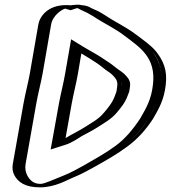

<svg xmlns="http://www.w3.org/2000/svg" viewBox="-20 -736 735 826"><path d="M295 -418 313 -523C338 -508 359 -497 383 -482L408 -466C425 -456 440 -443 454 -432C466 -423 481 -414 491 -402C500 -391 508 -383 504 -362C503 -353 502 -347 501 -343L494 -325C484 -297 466 -276 449 -255C428 -229 398 -214 371 -196C350 -182 328 -171 304 -158C282 -145 262 -131 239 -124L269 -293C277 -336 288 -376 295 -418ZM165 -631C173 -676 219 -714 264 -714C271 -714 277 -713 284 -711C306 -718 327 -718 345 -709L355 -704C376 -695 387 -690 411 -675C457 -644 504 -624 547 -590C615 -540 687 -493 673 -372C665 -307 644 -268 617 -223C586 -175 549 -132 505 -100C462 -68 416 -43 368 -16C339 0 312 16 282 28C245 42 197 70 152 70C106 70 80 53 64 24C55 8 51 -10 55 -30L101 -290C109 -335 121 -376 128 -418ZM280 -418 303 -549 323 -536C347 -521 369 -511 393 -495L418 -479C436 -469 450 -456 465 -444C476 -436 492 -427 503 -413C511 -403 523 -391 519 -363C518 -355 517 -346 516 -341L509 -322C498 -291 477 -267 460 -247C436 -217 403 -201 377 -184C355 -170 333 -158 310 -145C289 -133 267 -118 241 -110L220 -103L254 -293C262 -337 273 -377 280 -418ZM282 -695C276 -697 267 -699 261 -699C224 -699 186 -667 180 -631L143 -418C135 -375 124 -334 116 -290L70 -30C67 -13 69 2 77 16C91 42 113 55 155 55C194 55 240 29 279 14C307 3 333 -13 362 -29C410 -56 455 -80 497 -111C539 -141 574 -182 605 -229C631 -273 650 -309 657 -371C671 -485 601 -529 536 -578C494 -611 449 -630 401 -662C377 -676 368 -681 347 -690L337 -695C320 -703 301 -701 282 -695ZM280 -418C273 -377 262 -337 254 -293L220 -103L241 -110C267 -118 289 -133 310 -145C333 -158 355 -170 377 -184C403 -201 436 -217 460 -247C477 -267 498 -291 509 -322L516 -341C517 -346 518 -355 519 -363C523 -391 511 -403 503 -413C492 -427 476 -436 465 -444C450 -456 436 -469 418 -479L393 -495C369 -511 347 -521 323 -536L303 -549ZM282 -695C301 -701 320 -703 337 -695L347 -690C368 -681 377 -676 401 -662C449 -630 494 -611 536 -578C601 -529 671 -485 657 -371C650 -309 631 -273 605 -229C574 -182 539 -141 497 -111C455 -80 410 -56 362 -29C333 -13 307 3 279 14C240 29 194 55 155 55C113 55 91 42 77 16C69 2 67 -13 70 -30L116 -290C124 -334 135 -375 143 -418L180 -631C186 -667 224 -699 261 -699C267 -699 276 -697 282 -695ZM504 -362C507 -384 500 -392 491 -402C481 -414 466 -423 454 -432C438 -444 425 -456 408 -466L383 -482C359 -497 338 -508 313 -523L295 -418C288 -376 277 -336 269 -293L239 -124C262 -131 282 -145 304 -158C328 -171 350 -182 371 -196C399 -214 428 -229 449 -255C466 -276 484 -297 494 -325L501 -343C502 -347 503 -355 504 -362ZM284 -711C277 -713 272 -714 264 -714C219 -714 173 -676 165 -631L128 -418C121 -376 109 -335 101 -290L55 -30C51 -10 55 8 64 24C80 53 106 70 152 70C197 70 245 42 282 28C312 16 339 0 368 -16C416 -43 462 -68 505 -100C549 -132 585 -175 617 -223C643 -268 666 -307 673 -372C681 -441 661 -481 632 -519C609 -547 577 -567 547 -590C504 -624 458 -644 411 -675C388 -690 376 -695 355 -704L345 -709C325 -718 304 -717 284 -711ZM260 -418C253 -377 242 -336 234 -293L198 -93L258 -112C291 -122 311 -138 331 -150C354 -163 376 -173 399 -188C425 -205 459 -223 482 -251C499 -271 519 -295 529 -324L536 -342C537 -347 538 -353 539 -362C543 -385 533 -398 524 -408C513 -422 496 -432 485 -440C471 -451 455 -464 437 -475L413 -491C388 -507 366 -518 343 -532L286 -567ZM200 -631C207 -671 249 -697 261 -699C262 -699 262 -698 263 -698L284 -692L305 -699C309 -700 311 -701 311 -701C312 -701 314 -701 318 -699L329 -693C350 -684 358 -680 381 -666C429 -634 475 -614 516 -582C582 -532 652 -489 638 -372C631 -308 609 -271 583 -226C552 -179 517 -137 475 -107C433 -76 388 -52 340 -24C311 -8 284 7 259 17C213 35 172 55 155 55C134 55 114 49 98 20C90 5 87 -11 90 -30L136 -290C144 -335 155 -375 163 -418ZM315 -418 330 -506C342 -499 352 -493 363 -486L388 -470C404 -460 418 -449 434 -436C447 -427 460 -419 470 -407C478 -397 488 -388 484 -362C483 -354 482 -347 481 -342L474 -323C463 -293 444 -271 427 -251C405 -224 376 -209 348 -191C322 -174 290 -159 262 -142L289 -293C297 -336 308 -377 315 -418ZM283 -713C277 -714 272 -714 264 -714C185 -714 151 -665 145 -631L108 -418C100 -375 89 -334 81 -290L35 -30C32 -12 34 4 43 20C58 46 86 70 152 70C219 70 270 37 301 25C333 12 361 -4 390 -20C438 -47 484 -73 527 -105C572 -138 608 -178 639 -226C665 -271 686 -308 693 -371C701 -437 681 -476 652 -514C629 -542 596 -564 567 -586C523 -620 477 -640 431 -671C408 -686 394 -692 373 -701L364 -706C345 -715 310 -718 283 -713Z"/></svg>

Font: Blanket
Style: Black
Weight: 900
Foundry: Cannot Into Space Fonts
Version: Version 0.9